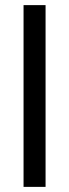

<svg xmlns="http://www.w3.org/2000/svg" viewBox="-20 -730 270 750"><path d="M72 0V-710H158V0Z"/></svg>

Font: Mukta Vaani
Style: Regular
Weight: 400
Designer: Noopur Datye, Girish Dalvi, Yashodeep Gholap, Pallavi Karambelkar
Foundry: Ek Type
Version: Version 2.538;PS 1.000;hotconv 16.6.51;makeotf.lib2.5.65220;